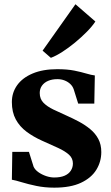

<svg xmlns="http://www.w3.org/2000/svg" viewBox="-20 -874 526 906"><path d="M236 11.5Q190.5 11.5 151.2 3.2Q112 -5 82.8 -14Q53.5 -23 36 -26L38 -157.5H116.5L138.5 -87.5Q145 -73 161.2 -61.5Q177.5 -50 197.5 -43.2Q217.5 -36.5 235.5 -36.5Q265.5 -36.5 285 -45Q304.5 -53.5 314.2 -68.8Q324 -84 324 -102.5Q324 -127 305.8 -143.8Q287.5 -160.5 254.5 -175.8Q221.5 -191 177.5 -210.5Q137.5 -228.5 105.2 -252.5Q73 -276.5 54.5 -310.5Q36 -344.5 36 -392.5Q36 -437 61 -472Q86 -507 134 -527.2Q182 -547.5 250 -547.5Q297.5 -547.5 330.8 -540.8Q364 -534 387.2 -527Q410.5 -520 427.5 -518L425 -385H349L328 -452Q323 -467 311.5 -477.8Q300 -488.5 284.5 -494.5Q269 -500.5 250.5 -500.5Q226 -500.5 207.2 -492.5Q188.5 -484.5 178 -469.8Q167.5 -455 167.5 -435Q167.5 -407 185.2 -389Q203 -371 231.8 -357.2Q260.5 -343.5 293 -329Q323.5 -315.5 353 -299.8Q382.5 -284 406.2 -264.2Q430 -244.5 444 -218.2Q458 -192 458 -156.5Q458 -111 434.5 -72.8Q411 -34.5 362 -11.5Q313 11.5 236 11.5ZM219.5 -601.5 181 -635 336 -854 430 -772.5Q415 -749.5 389.5 -723.8Q364 -698 334 -673.2Q304 -648.5 274.5 -629.5Q245 -610.5 221 -601.5Z"/></svg>

Font: Merriweather 72pt ExtraBold
Style: Regular
Weight: 800
Version: Version 2.100